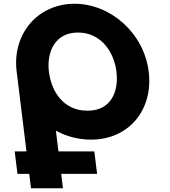

<svg xmlns="http://www.w3.org/2000/svg" viewBox="-20 -747 911 1027"><path d="M69.1 -363.9C69.6 -359.8 70.1 -355.7 70.7 -351.7L121.6 63H58.6L73.4 183H136.4L145.8 260H316.8L307.4 183H499.4L484.6 63H292.6L279 -48.1C334.9 -17.5 398.8 -0.1 467.3 -0.1C668.8 -0.1 800.6 -159.1 775.4 -363.9C750.3 -568.8 572.7 -726.9 378.1 -726.9C185.1 -726.9 43.9 -568.8 69.1 -363.9ZM241.6 -363.9C228.8 -468.5 273.7 -573 397 -573C521.1 -573 590 -468.5 602.9 -363.9C615.7 -259.4 575.8 -154.8 448.3 -154.8C317.4 -154.8 254.4 -259.4 241.6 -363.9Z"/></svg>

Font: Hussar
Style: BdOpOblOne
Weight: 700
Foundry: Cannot Into Space Fonts
Version: Version 2.00